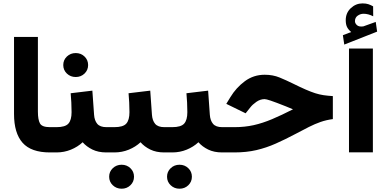

<svg xmlns="http://www.w3.org/2000/svg" viewBox="-20 -913 2317 1150"><path d="M64 -691.9H207V-244.6Q207 -195.8 219.5 -173.6Q231.9 -151.4 278.8 -151.4H290.5V0H278.8Q166.5 0 115.2 -57.9Q64 -115.7 64 -230.5Z M403.3 -354.5 533.2 -370.1 543.5 -225.6Q545.9 -190.9 562.7 -171.1Q579.6 -151.4 617.7 -151.4H627.4V0H616.7Q568.8 0 533.4 -17.3Q498 -34.7 475.1 -61Q445.3 -33.2 404.8 -16.6Q364.3 0 318.4 0H272V-151.4H318.4Q370.6 -151.4 389.6 -172.6Q408.7 -193.8 408.7 -241.2Q408.7 -270.5 407.2 -299.1Q405.8 -327.6 403.3 -354.5ZM358.9 -523.4Q358.9 -553.7 380.6 -574.5Q402.3 -595.2 433.6 -595.2Q464.8 -595.2 486.3 -574.5Q507.8 -553.7 507.8 -523.4Q507.8 -493.2 486.3 -472.4Q464.8 -451.7 433.6 -451.7Q402.3 -451.7 380.6 -472.4Q358.9 -493.2 358.9 -523.4Z M607.9 -151.4H665Q717.3 -151.4 736.3 -172.6Q755.4 -193.8 755.4 -241.2Q755.4 -270.5 753.9 -299.1Q752.4 -327.6 750 -354.5L879.9 -370.1L890.1 -225.6Q892.6 -190.9 909.4 -171.1Q926.3 -151.4 964.4 -151.4H974.1V0H963.4Q915.5 0 880.1 -17.3Q844.7 -34.7 821.8 -61Q792 -33.2 751.5 -16.6Q710.9 0 665 0H607.9ZM633.8 145.5Q633.8 115.2 655.5 94.5Q677.2 73.7 708.5 73.7Q739.7 73.7 761.2 94.5Q782.7 115.2 782.7 145.5Q782.7 175.8 761.2 196.5Q739.7 217.3 708.5 217.3Q677.2 217.3 655.5 196.5Q633.8 175.8 633.8 145.5Z M954.6 -151.4H1011.7Q1064 -151.4 1083 -172.6Q1102.1 -193.8 1102.1 -241.2Q1102.1 -270.5 1100.6 -299.1Q1099.1 -327.6 1096.7 -354.5L1226.6 -370.1L1236.8 -225.6Q1239.3 -190.9 1256.1 -171.1Q1272.9 -151.4 1311 -151.4H1320.8V0H1310.1Q1262.2 0 1226.8 -17.3Q1191.4 -34.7 1168.5 -61Q1138.7 -33.2 1098.1 -16.6Q1057.6 0 1011.7 0H954.6ZM980.5 145.5Q980.5 115.2 1002.2 94.5Q1023.9 73.7 1055.2 73.7Q1086.4 73.7 1107.9 94.5Q1129.4 115.2 1129.4 145.5Q1129.4 175.8 1107.9 196.5Q1086.4 217.3 1055.2 217.3Q1023.9 217.3 1002.2 196.5Q980.5 175.8 980.5 145.5Z M1302.7 -151.4H1384.8Q1445.3 -151.4 1499 -163.3Q1552.7 -175.3 1609.4 -199.2Q1666 -223.1 1734.9 -258.3Q1717.3 -266.1 1690.7 -276.6Q1664.1 -287.1 1639.2 -296.6Q1614.3 -306.2 1600.6 -310.5Q1574.2 -319.3 1564.9 -319.3Q1539.1 -319.3 1515.6 -303Q1492.2 -286.6 1479.5 -270L1451.2 -234.4L1335.4 -291L1359.9 -331.1Q1394.5 -388.2 1446.8 -426.8Q1499 -465.3 1565.4 -465.3Q1614.7 -465.3 1654.8 -448.7Q1694.8 -432.1 1733.4 -413.1Q1778.8 -390.6 1810.8 -376.7Q1842.8 -362.8 1867.9 -354.7Q1893.1 -346.7 1917.7 -343Q1942.4 -339.4 1973.6 -337.4V-199.7Q1933.6 -194.3 1899.7 -182.4Q1865.7 -170.4 1830.3 -152.6Q1794.9 -134.8 1751 -111.3Q1688.5 -78.1 1631.8 -53Q1575.2 -27.8 1515.6 -13.9Q1456.1 0 1383.3 0H1302.7Z M2083.5 -721.2Q2066.9 -734.9 2058.8 -750.7Q2050.8 -766.6 2050.8 -792Q2050.8 -835.9 2081.3 -864.3Q2111.8 -892.6 2150.9 -892.6Q2172.4 -892.6 2186.3 -887.9Q2200.2 -883.3 2214.8 -875L2215.3 -815.4Q2185.5 -830.6 2157.7 -830.6Q2138.7 -830.6 2122.3 -819.1Q2106 -807.6 2106 -785.6Q2106.4 -772.9 2118.2 -762.2Q2129.9 -751.5 2155.3 -754.9Q2155.8 -754.9 2158.7 -755.9L2230.5 -781.7L2238.8 -723.6L2042 -646L2033.7 -702.1ZM2213.4 -622.1V-0.5H2070.3V-622.1Z"/></svg>

Font: Vazirmatn RD Black
Style: Regular
Weight: 900
Designer: Saber Rastikerdar
Foundry: Saber Rastikerdar
Version: Version 32.102